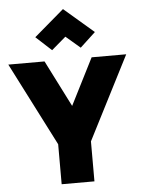

<svg xmlns="http://www.w3.org/2000/svg" viewBox="-67 -1007 779 1056"><g transform="rotate(-5 322.5 -479.5)"><path d="M362 -351H288L455 -681H646L405 -209L411 -291V0H230V-291L236 -209L-5 -681H195ZM242 -739 156 -818 321 -959 485 -818 400 -739 289 -834H353Z"/></g></svg>

Font: Gabarito Black
Style: Regular
Weight: 900
Designer: Leandro Assis / Alvaro Franca / Felipe Casaprima
Foundry: Naipe Foundry
Version: Version 1.000